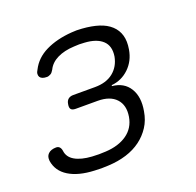

<svg xmlns="http://www.w3.org/2000/svg" viewBox="-105 -671 810 792"><g transform="rotate(-20 300.0 -275.0)"><path d="M102 -463Q124 -507 172 -530.5Q220 -554 286 -559Q297 -560 309 -560Q321 -560 332 -559Q374 -556 405 -546Q436 -536 456 -517.5Q476 -499 483.5 -473Q491 -447 485 -412Q477 -364 444.5 -333Q412 -302 368 -298L367 -294Q419 -289 443 -250Q467 -211 456 -151Q450 -114 431.5 -85.5Q413 -57 385.5 -36.5Q358 -16 321.5 -4.5Q285 7 241 9Q226 10 210.5 10Q195 10 181 9Q111 6 69 -20Q27 -46 20 -92Q19 -102 21 -109.5Q23 -117 29 -123Q35 -129 44 -132Q53 -135 64 -135Q69 -135 72.5 -133.5Q76 -132 78.5 -129.5Q81 -127 83 -123Q85 -119 86 -113Q89 -84 116.5 -68Q144 -52 191 -49Q206 -48 221 -48Q236 -48 251 -49Q308 -52 345 -78Q382 -104 390 -151Q398 -200 371.5 -228.5Q345 -257 291 -257H195Q180 -257 174.5 -264Q169 -271 172 -286Q174 -300 182.5 -307Q191 -314 205 -314H300Q350 -314 380.5 -338.5Q411 -363 419 -405Q426 -450 400 -474Q374 -498 322 -501Q311 -502 299 -502Q287 -502 276 -501Q233 -499 202.5 -484Q172 -469 159 -442Q156 -437 152.5 -432.5Q149 -428 145 -426Q141 -424 137 -422.5Q133 -421 129 -421Q117 -421 109.5 -424Q102 -427 98.5 -432.5Q95 -438 95.5 -446Q96 -454 102 -463Z"/></g></svg>

Font: Maple Mono ExtraLight
Style: Italic
Weight: 275
Italic angle: -10°
Monospace: yes
Designer: subframe7536
Version: Version 7.000